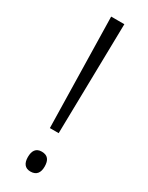

<svg xmlns="http://www.w3.org/2000/svg" viewBox="-192 -750 614 794"><g transform="rotate(30 114.5 -353.0)"><path d="M136 -188 146 -714H83L94 -188ZM75 -39C75 -10 87 8 114 8C142 8 155 -9 155 -39C155 -70 143 -87 114 -87C86 -87 75 -68 75 -39Z"/></g></svg>

Font: Noto Sans Arabic UI XCn Lt
Style: Regular
Weight: 300
Width: 2
Designer: Monotype Design Team, Nadine Chahine and Nizar Qandah
Foundry: Monotype Imaging Inc.
Version: Version 2.010